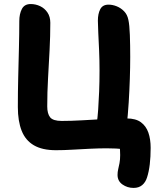

<svg xmlns="http://www.w3.org/2000/svg" viewBox="-20 -735 769 951"><path d="M641.6 195.8Q610.8 195.8 586.5 178.7Q562.2 161.6 562.2 131.4Q562.2 116.8 565.4 103.3Q568.6 89.8 571.9 73Q575.2 56.2 575.2 33Q575.2 22 574.4 7.9Q573.6 -6.2 571.6 -17L595.2 5Q576.4 1.8 554.4 0.7Q532.4 -0.4 508.4 -0.4Q470.8 -0.4 426.7 1.7Q382.6 3.8 338.7 6.4Q294.8 9 257 9Q189.6 9 147.9 -15.3Q106.2 -39.6 87.3 -87.3Q68.4 -135 68.4 -205Q68.4 -277.8 70.2 -352.2Q72 -426.6 73.8 -497.7Q75.6 -568.8 75.6 -630.8Q75.6 -665.8 88.3 -690.4Q101 -715 132 -715Q156.6 -715 178.8 -704.5Q201 -694 215.1 -673.1Q229.2 -652.2 229.2 -622.2Q229.2 -556.2 225.6 -487.3Q222 -418.4 218 -348.1Q214 -277.8 214 -207.8Q214 -171.8 228.4 -153.9Q242.8 -136 285.8 -136Q332.2 -136 386.1 -139.1Q440 -142.2 496.5 -145.3Q553 -148.4 607 -148.4Q652.4 -148.4 678 -129.5Q703.6 -110.6 714.9 -78.1Q726.2 -45.6 726.2 -3Q726.2 42.2 721.8 79.1Q717.4 116 708.4 143.6Q701 167.6 684.4 181.7Q667.8 195.8 641.6 195.8ZM606.4 -101.2 459.2 -123.6Q463.4 -152.2 466.3 -192.7Q469.2 -233.2 471.1 -282.2Q473 -331.2 473 -385.4Q473 -435.8 470.9 -484.4Q468.8 -533 466.8 -572.2Q464.8 -611.4 464.8 -632.4Q464.8 -667 476.6 -689.5Q488.4 -712 517.4 -712Q537.6 -712 558.1 -703.8Q578.6 -695.6 594.6 -679.2Q610.6 -662.8 615.8 -637Q621.4 -612 623.2 -562Q625 -512 625 -453Q625 -401.8 623.1 -345.1Q621.2 -288.4 617.5 -227.5Q613.8 -166.6 606.4 -101.2Z"/></svg>

Font: Shantell Sans Light
Style: Regular
Weight: 300
Designer: Stephen Nixon, Anya Danilova, Shantell Martin
Foundry: Arrow Type
Version: Version 1.011;[c5ecc13dd]